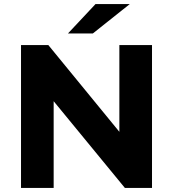

<svg xmlns="http://www.w3.org/2000/svg" viewBox="-20 -921 848 941"><path d="M616 -901H448L313 -757H435ZM565 -700V-275L217 -700H83V0H243V-425L592 0H725V-700Z"/></svg>

Font: Montserrat Lite
Style: Bold
Weight: 700
Designer: Julieta Ulanovsky
Foundry: Julieta Ulanovsky
Version: Version 7.200;PS 007.200;hotconv 1.0.88;makeotf.lib2.5.64775